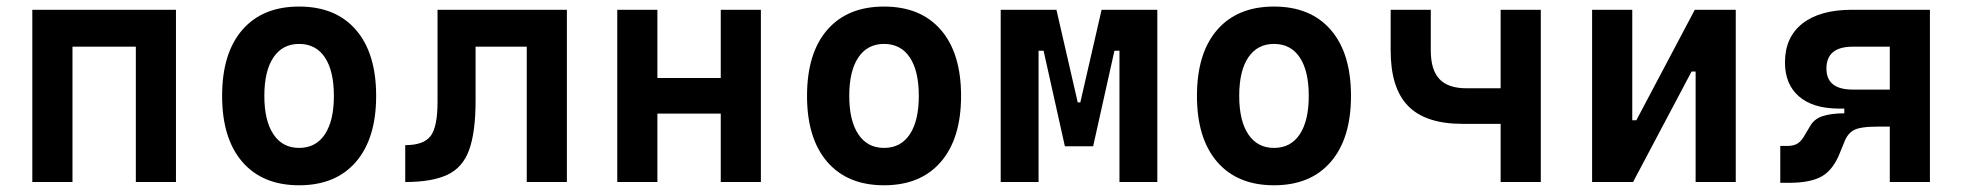

<svg xmlns="http://www.w3.org/2000/svg" viewBox="-20 -547 5899 577"><path d="M77.1 0V-517.6H508.8V0H388.2V-406.7H197.8V0Z M878.9 9.8Q769 9.8 708.3 -60.5Q647.5 -130.9 647.5 -258.8Q647.5 -387.2 708.3 -457.3Q769 -527.3 878.9 -527.3Q988.8 -527.3 1049.6 -457.3Q1110.4 -387.2 1110.4 -258.8Q1110.4 -130.9 1049.6 -60.5Q988.8 9.8 878.9 9.8ZM878.9 -102.5Q929.2 -102.5 956.3 -143.3Q983.4 -184.1 983.4 -258.8Q983.4 -334 956.3 -374.5Q929.2 -415 878.9 -415Q829.1 -415 801.8 -374.5Q774.4 -334 774.4 -258.8Q774.4 -184.1 801.8 -143.3Q829.1 -102.5 878.9 -102.5Z M1197.8 0V-110.8Q1253.4 -110.8 1274.2 -138.4Q1294.9 -166 1294.9 -241.2V-517.6H1683.6V0H1563V-406.7H1409.2V-244.6Q1409.2 -150.4 1390.1 -97.2Q1371.1 -43.9 1325 -22Q1278.8 0 1197.8 0Z M1835 0V-517.6H1955.6V-312.5H2146V-517.6H2266.6V0H2146V-205.6H1955.6V0Z M2636.7 9.8Q2526.9 9.8 2466.1 -60.5Q2405.3 -130.9 2405.3 -258.8Q2405.3 -387.2 2466.1 -457.3Q2526.9 -527.3 2636.7 -527.3Q2746.6 -527.3 2807.4 -457.3Q2868.2 -387.2 2868.2 -258.8Q2868.2 -130.9 2807.4 -60.5Q2746.6 9.8 2636.7 9.8ZM2636.7 -102.5Q2687 -102.5 2714.1 -143.3Q2741.2 -184.1 2741.2 -258.8Q2741.2 -334 2714.1 -374.5Q2687 -415 2636.7 -415Q2586.9 -415 2559.6 -374.5Q2532.2 -334 2532.2 -258.8Q2532.2 -184.1 2559.6 -143.3Q2586.9 -102.5 2636.7 -102.5Z M2987.3 0V-517.6H3154.8L3218.8 -239.3H3226.6L3290.5 -517.6H3458V0H3344.2V-394.5H3329.1L3265.1 -107.4H3180.2L3116.2 -394.5H3101.1V0Z M3808.6 9.8Q3698.7 9.8 3637.9 -60.5Q3577.1 -130.9 3577.1 -258.8Q3577.1 -387.2 3637.9 -457.3Q3698.7 -527.3 3808.6 -527.3Q3918.5 -527.3 3979.2 -457.3Q4040 -387.2 4040 -258.8Q4040 -130.9 3979.2 -60.5Q3918.5 9.8 3808.6 9.8ZM3808.6 -102.5Q3858.9 -102.5 3886 -143.3Q3913.1 -184.1 3913.1 -258.8Q3913.1 -334 3886 -374.5Q3858.9 -415 3808.6 -415Q3758.8 -415 3731.4 -374.5Q3704.1 -334 3704.1 -258.8Q3704.1 -184.1 3731.4 -143.3Q3758.8 -102.5 3808.6 -102.5Z M4375 -174.8Q4264.2 -174.8 4211.7 -228.5Q4159.2 -282.2 4159.2 -395.5V-517.6H4279.8V-395.5Q4279.8 -336.9 4305.9 -309.3Q4332 -281.7 4387.2 -281.7H4489.7V-517.6H4610.4V0H4489.7V-174.8Z M4764.6 0V-517.6H4885.3V-185.5H4897.5L5073.2 -517.6H5196.3V0H5075.7V-332H5063.5L4887.7 0Z M5330.1 2.4V-108.4H5351.1Q5371.1 -108.4 5382.8 -116.2Q5394.5 -124 5404.3 -142.1L5418.9 -166.5Q5431.2 -189.5 5457.5 -198Q5483.9 -206.5 5522.5 -206.5V-220.7H5506.3Q5428.7 -220.7 5386.5 -257.1Q5344.2 -293.5 5344.2 -359.4Q5344.2 -435.1 5396.7 -476.3Q5449.2 -517.6 5545.4 -517.6H5779.8V0H5659.2V-166.5H5623.5Q5569.3 -166.5 5550.3 -155.5Q5531.2 -144.5 5522 -118.7L5509.8 -88.9Q5490.2 -38.1 5456.3 -17.8Q5422.4 2.4 5356 2.4ZM5547.9 -277.8H5659.2V-406.7H5547.9Q5468.8 -406.7 5468.8 -340.8Q5468.8 -277.8 5547.9 -277.8Z"/></svg>

Font: Caskaydia Cove SemiBold
Style: Regular
Weight: 600
Monospace: yes
Designer: Aaron Bell
Foundry: Saja Typeworks
Version: Version 4.300; ttfautohint (v1.8.3)